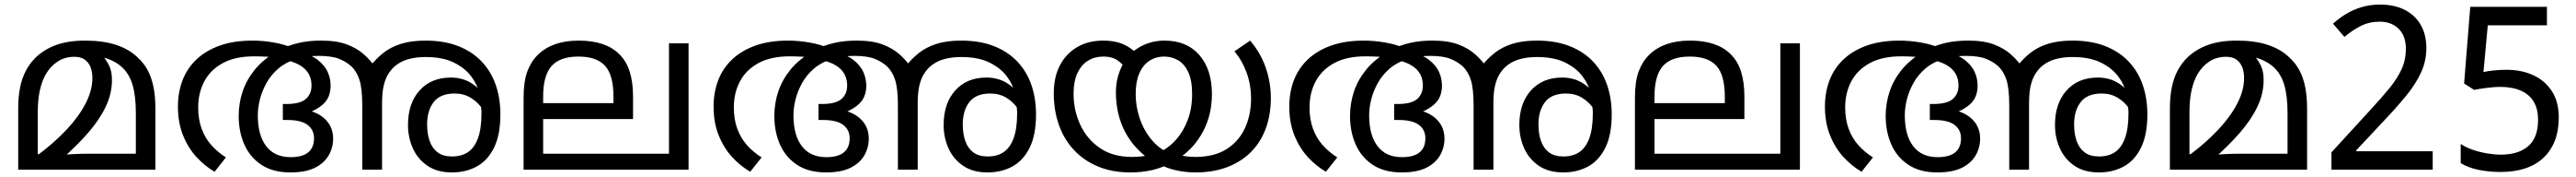

<svg xmlns="http://www.w3.org/2000/svg" viewBox="-20 -744 11321 776"><path d="M354 -566Q433 -566 489.5 -547.5Q546 -529 583 -494Q611 -469 628.5 -437Q646 -405 654.5 -363Q663 -321 663 -266V0H60V-268Q60 -320 68.5 -361.5Q77 -403 94.5 -435.5Q112 -468 138 -493Q175 -528 227.5 -547Q280 -566 354 -566ZM307 -495Q265 -495 233 -474Q201 -453 181 -418Q165 -390 155.5 -349.5Q146 -309 146 -249V-68H151Q219 -119 272 -175Q325 -231 355.5 -289Q386 -347 386 -402Q386 -430 377.5 -450.5Q369 -471 352 -483Q335 -495 307 -495ZM472 -393Q472 -334 445 -277Q418 -220 368 -162.5Q318 -105 249 -45L247 -65Q276 -67 304 -68.5Q332 -70 360 -70H577V-249Q577 -323 562.5 -372Q548 -421 515 -450.5Q482 -480 428 -494L430 -501Q449 -479 460.5 -454.5Q472 -430 472 -393Z M1090 -566Q1134 -566 1181.5 -558Q1229 -550 1269 -533Q1274 -531 1281 -525.5Q1288 -520 1293 -518Q1348 -504 1378 -480Q1408 -456 1420.5 -427.5Q1433 -399 1433 -368Q1433 -344 1425 -323Q1417 -302 1397.5 -285Q1378 -268 1345 -253L1349 -256Q1393 -242 1418.5 -211Q1444 -180 1444 -136Q1444 -97 1424.5 -63Q1405 -29 1364 -8.5Q1323 12 1256 12Q1180 12 1129.5 -21Q1079 -54 1054 -110Q1029 -166 1029 -235Q1029 -291 1046 -342Q1063 -393 1098.5 -437Q1134 -481 1191 -515Q1196 -518 1201 -521Q1206 -524 1211 -527Q1247 -545 1291 -555.5Q1335 -566 1392 -566Q1460 -566 1505 -549Q1550 -532 1580.5 -504.5Q1611 -477 1633 -444L1659 -247V0H1572V-281Q1572 -355 1560 -393Q1548 -431 1523 -454Q1501 -474 1469 -486.5Q1437 -499 1380 -499Q1353 -499 1328.5 -495.5Q1304 -492 1284 -486Q1237 -472 1204 -444Q1171 -416 1151 -380Q1131 -344 1122 -307.5Q1113 -271 1113 -239Q1113 -151 1150 -103Q1187 -55 1257 -55Q1309 -55 1334.5 -76Q1360 -97 1360 -138Q1360 -175 1331.5 -196.5Q1303 -218 1242 -218H1223V-288H1237Q1299 -288 1324 -310Q1349 -332 1349 -369Q1349 -416 1316.5 -444.5Q1284 -473 1220 -484Q1181 -494 1151 -495.5Q1121 -497 1097 -497Q1014 -497 959.5 -467.5Q905 -438 878 -387.5Q851 -337 851 -273Q851 -221 866 -180Q881 -139 908.5 -108Q936 -77 973 -54L923 9Q880 -16 843.5 -55.5Q807 -95 784.5 -150.5Q762 -206 762 -277Q762 -339 782 -391.5Q802 -444 843 -483Q884 -522 945.5 -544Q1007 -566 1090 -566ZM1966 12Q1902 12 1859 -17Q1816 -46 1794.5 -93.5Q1773 -141 1773 -196Q1773 -291 1824 -347.5Q1875 -404 1961 -404Q2017 -404 2058.5 -375Q2100 -346 2124 -301Q2148 -256 2150 -206L2125 -209Q2118 -240 2098.5 -268.5Q2079 -297 2048.5 -315.5Q2018 -334 1978 -334Q1915 -334 1886 -296.5Q1857 -259 1857 -198Q1857 -157 1868.5 -125Q1880 -93 1904 -75.5Q1928 -58 1967 -58Q2008 -58 2036.5 -77Q2065 -96 2080.5 -138Q2096 -180 2096 -248Q2096 -259 2094.5 -271.5Q2093 -284 2091 -298Q2090 -306 2089 -316Q2088 -326 2086 -335Q2078 -373 2050.5 -409.5Q2023 -446 1974 -470Q1925 -494 1850 -494Q1807 -494 1772.5 -484Q1738 -474 1712 -451Q1696 -436 1684 -415.5Q1672 -395 1665.5 -365Q1659 -335 1659 -289V-204L1607 -454Q1632 -486 1664 -511.5Q1696 -537 1741 -551.5Q1786 -566 1850 -566Q1932 -566 1993.5 -542Q2055 -518 2096.5 -474.5Q2138 -431 2158.5 -372Q2179 -313 2179 -242Q2179 -153 2151 -96.5Q2123 -40 2075 -14Q2027 12 1966 12Z M3006 -554V0H2281V-313Q2281 -387 2297.5 -431Q2314 -475 2344 -504Q2376 -535 2420.5 -550.5Q2465 -566 2523 -566Q2583 -566 2627.5 -551Q2672 -536 2701 -507Q2733 -476 2747.5 -429.5Q2762 -383 2762 -322V-222H2367V-70H2920V-554ZM2522 -496Q2441 -496 2404 -454.5Q2367 -413 2367 -321V-292H2676V-320Q2676 -415 2639 -455.5Q2602 -496 2522 -496Z M3444 -566Q3488 -566 3535.5 -558Q3583 -550 3623 -533Q3628 -531 3635 -525.5Q3642 -520 3647 -518Q3702 -504 3732 -480Q3762 -456 3774.5 -427.5Q3787 -399 3787 -368Q3787 -344 3779 -323Q3771 -302 3751.5 -285Q3732 -268 3699 -253L3703 -256Q3747 -242 3772.5 -211Q3798 -180 3798 -136Q3798 -97 3778.5 -63Q3759 -29 3718 -8.5Q3677 12 3610 12Q3534 12 3483.5 -21Q3433 -54 3408 -110Q3383 -166 3383 -235Q3383 -291 3400 -342Q3417 -393 3452.5 -437Q3488 -481 3545 -515Q3550 -518 3555 -521Q3560 -524 3565 -527Q3601 -545 3645 -555.5Q3689 -566 3746 -566Q3814 -566 3859 -549Q3904 -532 3934.5 -504.5Q3965 -477 3987 -444L4013 -247V0H3926V-281Q3926 -355 3914 -393Q3902 -431 3877 -454Q3855 -474 3823 -486.5Q3791 -499 3734 -499Q3707 -499 3682.5 -495.5Q3658 -492 3638 -486Q3591 -472 3558 -444Q3525 -416 3505 -380Q3485 -344 3476 -307.5Q3467 -271 3467 -239Q3467 -151 3504 -103Q3541 -55 3611 -55Q3663 -55 3688.5 -76Q3714 -97 3714 -138Q3714 -175 3685.5 -196.5Q3657 -218 3596 -218H3577V-288H3591Q3653 -288 3678 -310Q3703 -332 3703 -369Q3703 -416 3670.5 -444.5Q3638 -473 3574 -484Q3535 -494 3505 -495.5Q3475 -497 3451 -497Q3368 -497 3313.5 -467.5Q3259 -438 3232 -387.5Q3205 -337 3205 -273Q3205 -221 3220 -180Q3235 -139 3262.5 -108Q3290 -77 3327 -54L3277 9Q3234 -16 3197.5 -55.5Q3161 -95 3138.5 -150.5Q3116 -206 3116 -277Q3116 -339 3136 -391.5Q3156 -444 3197 -483Q3238 -522 3299.5 -544Q3361 -566 3444 -566ZM4320 12Q4256 12 4213 -17Q4170 -46 4148.5 -93.5Q4127 -141 4127 -196Q4127 -291 4178 -347.5Q4229 -404 4315 -404Q4371 -404 4412.5 -375Q4454 -346 4478 -301Q4502 -256 4504 -206L4479 -209Q4472 -240 4452.5 -268.5Q4433 -297 4402.5 -315.5Q4372 -334 4332 -334Q4269 -334 4240 -296.5Q4211 -259 4211 -198Q4211 -157 4222.5 -125Q4234 -93 4258 -75.5Q4282 -58 4321 -58Q4362 -58 4390.5 -77Q4419 -96 4434.5 -138Q4450 -180 4450 -248Q4450 -259 4448.5 -271.5Q4447 -284 4445 -298Q4444 -306 4443 -316Q4442 -326 4440 -335Q4432 -373 4404.5 -409.5Q4377 -446 4328 -470Q4279 -494 4204 -494Q4161 -494 4126.5 -484Q4092 -474 4066 -451Q4050 -436 4038 -415.5Q4026 -395 4019.5 -365Q4013 -335 4013 -289V-204L3961 -454Q3986 -486 4018 -511.5Q4050 -537 4095 -551.5Q4140 -566 4204 -566Q4286 -566 4347.5 -542Q4409 -518 4450.5 -474.5Q4492 -431 4512.5 -372Q4533 -313 4533 -242Q4533 -153 4505 -96.5Q4477 -40 4429 -14Q4381 12 4320 12Z M5233 12Q5193 12 5150 3Q5107 -6 5065 -29Q5059 -32 5049.5 -36Q5040 -40 5035 -43Q4980 -82 4947 -129Q4914 -176 4899 -229Q4884 -282 4884 -338Q4884 -378 4894 -412Q4904 -446 4921 -473L4928 -484Q4948 -511 4974.5 -529Q5001 -547 5032 -556.5Q5063 -566 5097 -566Q5196 -566 5251 -502.5Q5306 -439 5306 -332Q5306 -242 5268 -169.5Q5230 -97 5165 -53Q5157 -47 5149.5 -42.5Q5142 -38 5132 -33Q5090 -9 5044 1.5Q4998 12 4948 12Q4868 12 4805.5 -14Q4743 -40 4699.5 -86.5Q4656 -133 4633.5 -196.5Q4611 -260 4611 -335Q4611 -405 4637.5 -456.5Q4664 -508 4713 -537Q4762 -566 4828 -566Q4886 -566 4926 -545.5Q4966 -525 4993 -490L4934 -431Q4921 -457 4895.5 -476.5Q4870 -496 4829 -496Q4791 -496 4761.5 -478Q4732 -460 4715 -423.5Q4698 -387 4698 -333Q4698 -261 4727 -198Q4756 -135 4813 -95.5Q4870 -56 4955 -56Q4976 -56 4998 -58.5Q5020 -61 5041 -66Q5052 -70 5064 -74Q5076 -78 5086 -82Q5121 -100 5151 -134.5Q5181 -169 5200 -219Q5219 -269 5219 -332Q5219 -392 5202 -428Q5185 -464 5157 -480Q5129 -496 5097 -496Q5059 -496 5030.5 -477Q5002 -458 4986.5 -421.5Q4971 -385 4971 -332Q4971 -279 4987.5 -228.5Q5004 -178 5034.5 -139Q5065 -100 5106 -78Q5116 -74 5124 -73.5Q5132 -73 5142 -69Q5159 -64 5183 -60Q5207 -56 5233 -56Q5316 -56 5370 -90Q5424 -124 5451 -182Q5478 -240 5478 -312Q5478 -371 5459 -424Q5440 -477 5405 -519L5474 -566Q5520 -512 5542.5 -447.5Q5565 -383 5565 -314Q5565 -243 5543.5 -183Q5522 -123 5479.5 -79.5Q5437 -36 5375 -12Q5313 12 5233 12Z M5974 -566Q6018 -566 6065.5 -558Q6113 -550 6153 -533Q6158 -531 6165 -525.5Q6172 -520 6177 -518Q6232 -504 6262 -480Q6292 -456 6304.5 -427.5Q6317 -399 6317 -368Q6317 -344 6309 -323Q6301 -302 6281.5 -285Q6262 -268 6229 -253L6233 -256Q6277 -242 6302.5 -211Q6328 -180 6328 -136Q6328 -97 6308.5 -63Q6289 -29 6248 -8.5Q6207 12 6140 12Q6064 12 6013.5 -21Q5963 -54 5938 -110Q5913 -166 5913 -235Q5913 -291 5930 -342Q5947 -393 5982.5 -437Q6018 -481 6075 -515Q6080 -518 6085 -521Q6090 -524 6095 -527Q6131 -545 6175 -555.5Q6219 -566 6276 -566Q6344 -566 6389 -549Q6434 -532 6464.5 -504.5Q6495 -477 6517 -444L6543 -247V0H6456V-281Q6456 -355 6444 -393Q6432 -431 6407 -454Q6385 -474 6353 -486.5Q6321 -499 6264 -499Q6237 -499 6212.5 -495.5Q6188 -492 6168 -486Q6121 -472 6088 -444Q6055 -416 6035 -380Q6015 -344 6006 -307.5Q5997 -271 5997 -239Q5997 -151 6034 -103Q6071 -55 6141 -55Q6193 -55 6218.5 -76Q6244 -97 6244 -138Q6244 -175 6215.5 -196.5Q6187 -218 6126 -218H6107V-288H6121Q6183 -288 6208 -310Q6233 -332 6233 -369Q6233 -416 6200.5 -444.5Q6168 -473 6104 -484Q6065 -494 6035 -495.5Q6005 -497 5981 -497Q5898 -497 5843.5 -467.5Q5789 -438 5762 -387.5Q5735 -337 5735 -273Q5735 -221 5750 -180Q5765 -139 5792.5 -108Q5820 -77 5857 -54L5807 9Q5764 -16 5727.5 -55.5Q5691 -95 5668.5 -150.5Q5646 -206 5646 -277Q5646 -339 5666 -391.5Q5686 -444 5727 -483Q5768 -522 5829.5 -544Q5891 -566 5974 -566ZM6850 12Q6786 12 6743 -17Q6700 -46 6678.5 -93.5Q6657 -141 6657 -196Q6657 -291 6708 -347.5Q6759 -404 6845 -404Q6901 -404 6942.5 -375Q6984 -346 7008 -301Q7032 -256 7034 -206L7009 -209Q7002 -240 6982.5 -268.5Q6963 -297 6932.5 -315.5Q6902 -334 6862 -334Q6799 -334 6770 -296.5Q6741 -259 6741 -198Q6741 -157 6752.5 -125Q6764 -93 6788 -75.5Q6812 -58 6851 -58Q6892 -58 6920.5 -77Q6949 -96 6964.5 -138Q6980 -180 6980 -248Q6980 -259 6978.5 -271.5Q6977 -284 6975 -298Q6974 -306 6973 -316Q6972 -326 6970 -335Q6962 -373 6934.5 -409.5Q6907 -446 6858 -470Q6809 -494 6734 -494Q6691 -494 6656.5 -484Q6622 -474 6596 -451Q6580 -436 6568 -415.5Q6556 -395 6549.5 -365Q6543 -335 6543 -289V-204L6491 -454Q6516 -486 6548 -511.5Q6580 -537 6625 -551.5Q6670 -566 6734 -566Q6816 -566 6877.5 -542Q6939 -518 6980.5 -474.5Q7022 -431 7042.5 -372Q7063 -313 7063 -242Q7063 -153 7035 -96.5Q7007 -40 6959 -14Q6911 12 6850 12Z M7890 -554V0H7165V-313Q7165 -387 7181.5 -431Q7198 -475 7228 -504Q7260 -535 7304.5 -550.5Q7349 -566 7407 -566Q7467 -566 7511.5 -551Q7556 -536 7585 -507Q7617 -476 7631.5 -429.5Q7646 -383 7646 -322V-222H7251V-70H7804V-554ZM7406 -496Q7325 -496 7288 -454.5Q7251 -413 7251 -321V-292H7560V-320Q7560 -415 7523 -455.5Q7486 -496 7406 -496Z M8328 -566Q8372 -566 8419.5 -558Q8467 -550 8507 -533Q8512 -531 8519 -525.5Q8526 -520 8531 -518Q8586 -504 8616 -480Q8646 -456 8658.5 -427.5Q8671 -399 8671 -368Q8671 -344 8663 -323Q8655 -302 8635.5 -285Q8616 -268 8583 -253L8587 -256Q8631 -242 8656.5 -211Q8682 -180 8682 -136Q8682 -97 8662.5 -63Q8643 -29 8602 -8.5Q8561 12 8494 12Q8418 12 8367.5 -21Q8317 -54 8292 -110Q8267 -166 8267 -235Q8267 -291 8284 -342Q8301 -393 8336.5 -437Q8372 -481 8429 -515Q8434 -518 8439 -521Q8444 -524 8449 -527Q8485 -545 8529 -555.5Q8573 -566 8630 -566Q8698 -566 8743 -549Q8788 -532 8818.5 -504.5Q8849 -477 8871 -444L8897 -247V0H8810V-281Q8810 -355 8798 -393Q8786 -431 8761 -454Q8739 -474 8707 -486.5Q8675 -499 8618 -499Q8591 -499 8566.5 -495.5Q8542 -492 8522 -486Q8475 -472 8442 -444Q8409 -416 8389 -380Q8369 -344 8360 -307.5Q8351 -271 8351 -239Q8351 -151 8388 -103Q8425 -55 8495 -55Q8547 -55 8572.5 -76Q8598 -97 8598 -138Q8598 -175 8569.5 -196.5Q8541 -218 8480 -218H8461V-288H8475Q8537 -288 8562 -310Q8587 -332 8587 -369Q8587 -416 8554.5 -444.5Q8522 -473 8458 -484Q8419 -494 8389 -495.5Q8359 -497 8335 -497Q8252 -497 8197.5 -467.5Q8143 -438 8116 -387.5Q8089 -337 8089 -273Q8089 -221 8104 -180Q8119 -139 8146.5 -108Q8174 -77 8211 -54L8161 9Q8118 -16 8081.5 -55.5Q8045 -95 8022.5 -150.5Q8000 -206 8000 -277Q8000 -339 8020 -391.5Q8040 -444 8081 -483Q8122 -522 8183.5 -544Q8245 -566 8328 -566ZM9204 12Q9140 12 9097 -17Q9054 -46 9032.5 -93.5Q9011 -141 9011 -196Q9011 -291 9062 -347.5Q9113 -404 9199 -404Q9255 -404 9296.5 -375Q9338 -346 9362 -301Q9386 -256 9388 -206L9363 -209Q9356 -240 9336.5 -268.5Q9317 -297 9286.5 -315.5Q9256 -334 9216 -334Q9153 -334 9124 -296.5Q9095 -259 9095 -198Q9095 -157 9106.5 -125Q9118 -93 9142 -75.5Q9166 -58 9205 -58Q9246 -58 9274.5 -77Q9303 -96 9318.5 -138Q9334 -180 9334 -248Q9334 -259 9332.5 -271.5Q9331 -284 9329 -298Q9328 -306 9327 -316Q9326 -326 9324 -335Q9316 -373 9288.5 -409.5Q9261 -446 9212 -470Q9163 -494 9088 -494Q9045 -494 9010.5 -484Q8976 -474 8950 -451Q8934 -436 8922 -415.5Q8910 -395 8903.5 -365Q8897 -335 8897 -289V-204L8845 -454Q8870 -486 8902 -511.5Q8934 -537 8979 -551.5Q9024 -566 9088 -566Q9170 -566 9231.5 -542Q9293 -518 9334.5 -474.5Q9376 -431 9396.5 -372Q9417 -313 9417 -242Q9417 -153 9389 -96.5Q9361 -40 9313 -14Q9265 12 9204 12Z M9810 -566Q9889 -566 9945.5 -547.5Q10002 -529 10039 -494Q10067 -469 10084.5 -437Q10102 -405 10110.5 -363Q10119 -321 10119 -266V0H9516V-268Q9516 -320 9524.5 -361.5Q9533 -403 9550.5 -435.5Q9568 -468 9594 -493Q9631 -528 9683.5 -547Q9736 -566 9810 -566ZM9763 -495Q9721 -495 9689 -474Q9657 -453 9637 -418Q9621 -390 9611.5 -349.5Q9602 -309 9602 -249V-68H9607Q9675 -119 9728 -175Q9781 -231 9811.5 -289Q9842 -347 9842 -402Q9842 -430 9833.5 -450.5Q9825 -471 9808 -483Q9791 -495 9763 -495ZM9928 -393Q9928 -334 9901 -277Q9874 -220 9824 -162.5Q9774 -105 9705 -45L9703 -65Q9732 -67 9760 -68.5Q9788 -70 9816 -70H10033V-249Q10033 -323 10018.5 -372Q10004 -421 9971 -450.5Q9938 -480 9884 -494L9886 -501Q9905 -479 9916.5 -454.5Q9928 -430 9928 -393Z M10226 -76 10397 -262Q10446 -315 10480.5 -357Q10515 -399 10534 -440Q10553 -481 10553 -530Q10553 -587 10521 -618Q10489 -649 10438 -649Q10392 -649 10354.5 -630Q10317 -611 10283 -582L10233 -640Q10259 -664 10290.5 -683Q10322 -702 10359.5 -713Q10397 -724 10439 -724Q10502 -724 10547.5 -701Q10593 -678 10618 -635.5Q10643 -593 10643 -533Q10643 -478 10621 -429Q10599 -380 10560.5 -332Q10522 -284 10472 -231L10335 -85V-81H10671V0H10226Z M10968 10Q10918 10 10872 0.5Q10826 -9 10794 -29V-113Q10816 -98 10846.5 -87.5Q10877 -77 10910 -71.5Q10943 -66 10970 -66Q11047 -66 11090.5 -103Q11134 -140 11134 -219Q11134 -290 11091 -326.5Q11048 -363 10966 -363Q10940 -363 10906.5 -358.5Q10873 -354 10853 -350L10809 -378L10836 -714H11173V-633H10913L10894 -428Q10910 -432 10937.5 -435Q10965 -438 10996 -438Q11061 -438 11112.5 -414.5Q11164 -391 11194.5 -344.5Q11225 -298 11225 -229Q11225 -117 11159 -53.5Q11093 10 10968 10Z"/></svg>

Font: malayalam25
Style: Book
Weight: 400
Designer: Jelle Bosma - Monotype Design Team
Foundry: Monotype Imaging Inc.
Version: Version 2.003